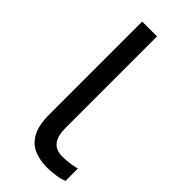

<svg xmlns="http://www.w3.org/2000/svg" viewBox="-233 -759 815 815"><g transform="rotate(45 174.0 -352.0)"><path d="M243 10Q199 10 164.5 -4.5Q130 -19 110 -55.5Q90 -92 90 -157V-714H179V-165Q179 -117 197.5 -93Q216 -69 256 -69Q278 -69 301.5 -72.5Q325 -76 338 -80V-6Q324 1 296.5 5.5Q269 10 243 10Z"/></g></svg>

Font: lgurmukhi15
Style: Book
Weight: 400
Designer: Jelle Bosma - Monotype Design Team
Foundry: Monotype Imaging Inc.
Version: Version 2.003